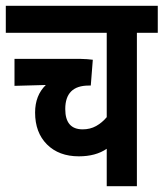

<svg xmlns="http://www.w3.org/2000/svg" viewBox="-20 -642 564 662"><path d="M524 -529H452V0H348V-129Q329 -116 305 -109.5Q281 -103 252 -103Q183 -103 142 -144Q101 -185 101 -254Q101 -313 138 -349L30 -346V-439H257Q268 -439 280 -438Q292 -437 300 -436L293 -347H286Q205 -347 205 -266Q205 -196 265 -196Q291 -196 311.5 -207.5Q332 -219 348 -238V-529H0V-622H524Z"/></svg>

Font: Noto Sans ExtraCondensed SemiBold
Style: Italic
Weight: 600
Width: 2
Italic angle: -12°
Designer: Monotype Design Team
Foundry: Monotype Imaging Inc.
Version: Version 2.013; ttfautohint (v1.8.4.7-5d5b)